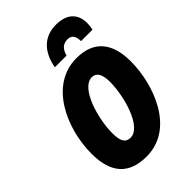

<svg xmlns="http://www.w3.org/2000/svg" viewBox="-280 -1066 1183 1183"><g transform="rotate(-45 311.5 -475.0)"><path d="M257 -779H359C372 -830 400 -846 435 -846C471 -846 485 -819 485 -779H585C588 -796 591 -814 591 -830C591 -907 547 -960 446 -960C345 -960 278 -896 257 -779ZM268 10C512 10 614 -273 614 -474C614 -634 543 -725 390 -725C160 -725 40 -466 40 -242C40 -75 114 10 268 10ZM281 -142C241 -142 220 -166 220 -242C220 -366 279 -575 375 -575C413 -575 434 -542 434 -477C434 -346 374 -142 281 -142Z"/></g></svg>

Font: Noto Sans Condensed Black
Style: Italic
Weight: 900
Width: 3
Italic angle: -12°
Designer: Monotype Design Team
Foundry: Monotype Imaging Inc.
Version: Version 2.013